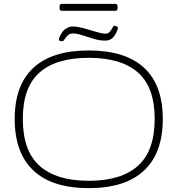

<svg xmlns="http://www.w3.org/2000/svg" viewBox="-20 -967 917 993"><path d="M439 6Q250 6 153 -85Q56 -176 56 -352Q56 -527 153 -616.5Q250 -706 439 -706Q628 -706 725 -616.5Q822 -527 822 -352Q822 -176 725 -85Q628 6 439 6ZM439 -32Q607 -32 693.5 -109.5Q780 -187 780 -352Q780 -516 693.5 -592Q607 -668 439 -668Q271 -668 184.5 -592Q98 -516 98 -352Q98 -187 184.5 -109.5Q271 -32 439 -32ZM304 -754Q298 -754 291.5 -755Q285 -756 285 -762Q285 -769 288 -776Q302 -808 321 -819Q340 -830 355 -830Q380 -830 413 -821Q446 -812 476.5 -802.5Q507 -793 525 -793Q540 -793 548.5 -803.5Q557 -814 562 -824Q567 -834 571 -834Q577 -834 583.5 -830.5Q590 -827 590 -824Q590 -821 588 -814.5Q586 -808 579 -794Q569 -775 556 -766Q543 -757 523 -757Q495 -757 464 -766.5Q433 -776 405 -785Q377 -794 357 -794Q341 -794 330.5 -784Q320 -774 314 -764Q308 -754 304 -754ZM300 -911Q288 -911 288 -925V-933Q288 -947 300 -947H576Q588 -947 588 -933V-925Q588 -911 576 -911Z"/></svg>

Font: Asap Expanded Thin
Style: Regular
Weight: 100
Width: 7
Designer: Pablo Cosgaya
Foundry: Omnibus-Type
Version: Version 3.001; ttfautohint (v1.8.4.7-5d5b)